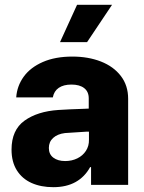

<svg xmlns="http://www.w3.org/2000/svg" viewBox="-20 -774 604 804"><path d="M224.6 -313.5Q268.6 -316.4 332 -318.4Q339.8 -319.3 351.6 -319.3V-362.3Q351.6 -390.1 332.5 -405Q313.5 -419.9 279.3 -419.9Q246.1 -419.9 226.1 -406.2Q206.1 -392.6 201.2 -366.2H47.9Q51.3 -414.1 79.3 -452.9Q107.4 -491.7 159.4 -514.4Q211.4 -537.1 283.2 -537.1Q349.6 -537.1 402.6 -516.4Q455.6 -495.6 486.1 -455.8Q516.6 -416 516.6 -360.4V0H361.3V-74.2H357.4Q335 -33.2 296.4 -11.7Q257.8 9.8 203.1 9.8Q151.4 9.8 112.1 -7.8Q72.8 -25.4 50.5 -60.8Q28.3 -96.2 28.3 -147.5Q28.3 -229.5 82.5 -268.6Q136.7 -307.6 224.6 -313.5ZM252.9 -99.6Q280.8 -99.6 303.7 -110.8Q326.7 -122.1 339.8 -142.3Q353 -162.6 352.5 -188.5V-222.7H342.8L252 -216.8Q220.7 -212.9 202.6 -196.5Q184.6 -180.2 184.6 -154.3Q184.6 -127.9 203.4 -113.8Q222.2 -99.6 252.9 -99.6ZM302.7 -753.9H449.2L344.7 -597.7H231.4Z"/></svg>

Font: Pretendard GOV ExtraBold
Style: Regular
Weight: 800
Designer: Base glyphs from Inter by Rasmus Andersson; Hangeul glyphs from Noto Sans CJK(Source Han Sans) by Jang Soo-young and Kan
Foundry: Kil Hyung-jin
Version: Version 1.309